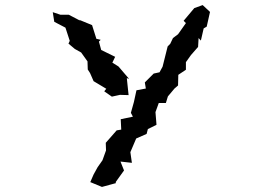

<svg xmlns="http://www.w3.org/2000/svg" viewBox="-20 -742 1040 757"><path d="M779 -722 746 -710 704 -660 713 -651 682 -607 662 -592 651 -569 641 -559 621 -479 609 -457 586 -452 551 -417 555 -393 518 -386 508 -340 496 -297 504 -282 456 -272 458 -231 440 -228 397 -179 398 -149 384 -110 365 -83 349 -54 336 -24 382 -5 437 -20 436 -24 469 -70 455 -105 500 -100 494 -142 511 -182 517 -196 558 -214 563 -233 597 -250 593 -300 606 -336H634L642 -362L668 -393L682 -405L683 -447L713 -467V-497L733 -525L761 -557L763 -592L772 -582L783 -630L795 -637L808 -695ZM188 -694 194 -656 238 -633 255 -581 250 -570 275 -549 300 -535 325 -500 326 -468 335 -454 349 -422 399 -392 391 -382 421 -361 453 -368 487 -367 480 -434 489 -431 447 -480 423 -495 434 -518 379 -545 370 -578 377 -585 360 -589 343 -643 292 -664 297 -660 251 -684H218Z"/></svg>

Font: チョークS
Style: Regular
Weight: 400
Designer: [Stick] Fontworks Inc.
Foundry: [Stick] Fontworks Inc.
Version: Version 1.200;FEAKit 1.0